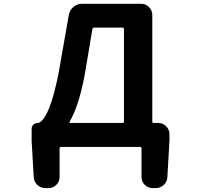

<svg xmlns="http://www.w3.org/2000/svg" viewBox="-20 -758 1040 993"><path d="M621.1 -607.4Q621.1 -615.2 613.3 -615.2H466.8Q459 -615.2 458 -607.4Q452.1 -574.2 444.3 -527.3Q436.5 -480.5 430.2 -442.4Q423.8 -404.3 416 -360.4Q386.7 -208 339.8 -127.9Q338.9 -126 339.8 -124Q340.8 -122.1 343.8 -122.1H613.3Q621.1 -122.1 621.1 -128.9ZM767.6 -128.9Q767.6 -122.1 775.4 -122.1H798.8Q822.3 -122.1 839.4 -105Q856.4 -87.9 856.4 -64.5V-30.3L845.7 157.2Q844.7 181.6 827.1 198.2Q809.6 214.8 785.2 214.8H769.5Q746.1 214.8 729 198.2Q711.9 181.6 711.9 157.2V9.8Q711.9 2 705.1 2H294.9Q288.1 2 288.1 9.8V157.2Q288.1 181.6 271 198.2Q253.9 214.8 230.5 214.8H214.8Q190.4 214.8 172.9 198.2Q155.3 181.6 154.3 157.2L143.6 -30.3V-91.8Q143.6 -104.5 152.8 -113.3Q162.1 -122.1 173.8 -122.1Q178.7 -122.1 181.6 -123Q238.3 -151.4 283.2 -380.9Q304.7 -499 335.9 -680.7Q340.8 -706.1 359.9 -722.2Q378.9 -738.3 403.3 -738.3H710Q734.4 -738.3 751 -721.2Q767.6 -704.1 767.6 -680.7Z"/></svg>

Font: Gen Jyuu Gothic Monospace Bold
Style: Bold
Weight: 700
Designer: [Source Han Sans]
Ryoko NISHIZUKA  (kana & ideographs); Paul D. Hunt (Latin, Greek & Cyrillic); Wenlong ZHANG  (bopomofo
Version: Version 1.002.20150607